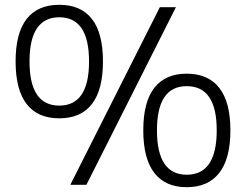

<svg xmlns="http://www.w3.org/2000/svg" viewBox="-20 -770 1025 800"><path d="M227 -277Q137 -277 91 -336.5Q45 -396 45 -514Q45 -632 91 -691Q137 -750 227 -750Q317 -750 363 -691Q409 -632 409 -514Q409 -396 363 -336.5Q317 -277 227 -277ZM227 -330Q351 -330 351 -514Q351 -698 227 -698Q103 -698 103 -514Q103 -330 227 -330ZM758 10Q669 10 623 -49.5Q577 -109 577 -227Q577 -345 623 -404Q669 -463 758 -463Q847 -463 893.5 -404Q940 -345 940 -227Q940 -109 893.5 -49.5Q847 10 758 10ZM758 -42Q883 -42 883 -227Q883 -411 758 -411Q634 -411 634 -227Q634 -42 758 -42ZM646 -740H713L340 0H273Z"/></svg>

Font: Encode Sans Wide
Style: Light
Weight: 300
Designer: Pablo Impallari, Andres Torresi
Foundry: Pablo Impallari, Andres Torresi
Version: Version 1.000; ttfautohint (v1.00) -l 8 -r 50 -G 200 -x 14 -